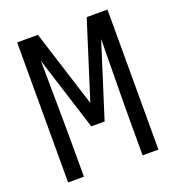

<svg xmlns="http://www.w3.org/2000/svg" viewBox="-133 -841 866 947"><g transform="rotate(-20 300.0 -367.5)"><path d="M63 0V-735H172L300 -331L428 -735H537V0H454V-147Q454 -263 455.5 -378.5Q457 -494 458 -609L335 -221H265L142 -609Q143 -494 144.5 -378.5Q146 -263 146 -147V0Z"/></g></svg>

Font: Iosevka Meiseki Sans
Style: Regular
Weight: 400
Monospace: yes
Designer: Belleve Invis
Foundry: Belleve Invis
Version: Version 11.2.6; ttfautohint (v1.8.4)